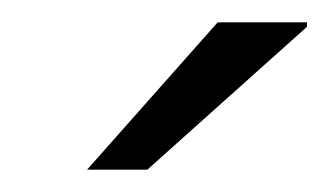

<svg xmlns="http://www.w3.org/2000/svg" viewBox="-20 -743 295 172"><path d="M58 -591 175 -723H255V-719L112 -591Z"/></svg>

Font: Archivo Expanded Thin
Style: Italic
Weight: 250
Width: 7
Italic angle: -10°
Designer: Hector Gatti
Foundry: Omnibus-Type
Version: Version 2.001